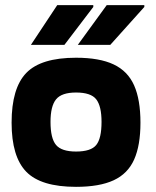

<svg xmlns="http://www.w3.org/2000/svg" viewBox="-20 -725 605 745"><path d="M25 -249Q25 -383 82 -442Q139 -501 275 -501Q366 -501 421 -475Q476 -449 500.5 -393.5Q525 -338 525 -249Q525 -161 500.5 -106Q476 -51 421 -25.5Q366 0 275 0Q139 0 82 -58.5Q25 -117 25 -249ZM275 -137Q333 -137 353.5 -162.5Q374 -188 374 -252Q374 -313 353.5 -339.5Q333 -366 275 -366Q219 -366 197.5 -339.5Q176 -313 176 -252Q176 -188 197.5 -162.5Q219 -137 275 -137ZM342 -698 230 -551H100L202 -705H342ZM540 -698 408 -551H282L394 -705H540Z"/></svg>

Font: Bakbak One
Style: Regular
Weight: 400
Designer: Saumya Kishore and Sanchit Sawaria
Foundry: A Good Feeling
Version: Version 1.003; ttfautohint (v1.8.3)